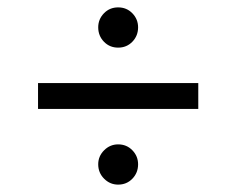

<svg xmlns="http://www.w3.org/2000/svg" viewBox="-20 -610 640 520"><path d="M300 -481Q277 -481 261.5 -497Q246 -513 246 -536Q246 -558 261.5 -574Q277 -590 300 -590Q323 -590 338.5 -574Q354 -558 354 -536Q354 -513 338.5 -497Q323 -481 300 -481ZM83 -385H517V-315H83ZM300 -110Q278 -110 262 -126Q246 -142 246 -165Q246 -187 262 -203Q278 -219 300 -219Q323 -219 338.5 -203Q354 -187 354 -165Q354 -142 338.5 -126Q323 -110 300 -110Z"/></svg>

Font: Epunda Sans
Style: Regular
Weight: 400
Designer: Simon Atzbach
Foundry: typofactur
Version: Version 2.204; ttfautohint (v1.8.4.7-5d5b)